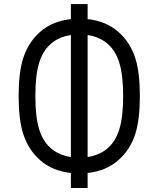

<svg xmlns="http://www.w3.org/2000/svg" viewBox="-20 -937 717 957"><path d="M416.7 -154.3Q539.1 -173.2 575.5 -294.9Q593.8 -356.1 593.8 -458.3Q593.8 -560.5 575.5 -621.7Q539.1 -743.5 416.7 -762.4ZM174.5 -294.9Q210.9 -173.2 333.3 -154.3V-762.4Q210.9 -743.5 174.5 -621.7Q156.2 -560.5 156.2 -458.3Q156.2 -356.1 174.5 -294.9ZM94.4 -643.2Q120.4 -726.6 181.3 -779.3Q242.2 -832 333.3 -841.8V-916.7H416.7V-841.8Q507.8 -832 568.7 -779.3Q629.6 -726.6 655.6 -643.2Q677.1 -572.9 677.1 -458.3Q677.1 -343.8 655.6 -273.4Q629.6 -190.1 568.7 -137.4Q507.8 -84.6 416.7 -74.9V0H333.3V-74.9Q242.2 -84.6 181.3 -137.4Q120.4 -190.1 94.4 -273.4Q72.9 -343.8 72.9 -458.3Q72.9 -572.9 94.4 -643.2Z"/></svg>

Font: Monoid
Style: Regular
Weight: 400
Width: 4
Monospace: yes
Designer: Andreas Larsen (@larsenwork)
Version: Version 0.61